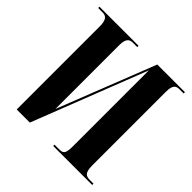

<svg xmlns="http://www.w3.org/2000/svg" viewBox="-181 -880 1045 1045"><g transform="rotate(45 342.0 -357.0)"><path d="M88 -638V0H189L446 -659V-76C446 -17 436 -10 404 -10H369V0H669V-10H644C612 -10 594 -17 594 -76V-642C594 -696 612 -704 637 -704H669V-714H456L235 -151V-642C235 -691 252 -704 277 -704H312V-714H11V-704H45C73 -704 88 -689 88 -638Z"/></g></svg>

Font: Noto Serif Display ExtraCondensed ExtraBold
Style: Regular
Weight: 800
Width: 2
Designer: Monotype Design Team
Foundry: Monotype Imaging Inc.
Version: Version 2.009